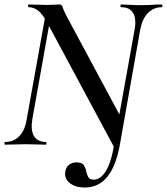

<svg xmlns="http://www.w3.org/2000/svg" viewBox="-20 -645 744 856"><path d="M358 191Q316 191 291 171Q266 151 271 120Q275 99 288.5 89Q302 79 321 79Q345 79 353 90.5Q361 102 364 117Q367 132 373 144Q379 156 398 156Q428 156 452 117.5Q476 79 490 -6L513 8Q495 100 456.5 145.5Q418 191 358 191ZM488 10 191 -543Q169 -584 149 -598.5Q129 -613 108 -613Q105 -613 105 -619Q105 -625 108 -625Q126 -625 149 -624Q172 -623 188 -623Q203 -623 221.5 -624Q240 -625 245 -625Q256 -625 259 -613.5Q262 -602 277 -573L519 -122L513 8Q512 13 501.5 14.5Q491 16 488 10ZM3 0Q0 0 0 -6Q0 -12 3 -12Q40 -12 65.5 -37.5Q91 -63 99 -113L187 -602L211 -600L124 -113Q116 -63 132 -37.5Q148 -12 185 -12Q187 -12 187 -6Q187 0 185 0Q165 0 143.5 -1Q122 -2 94 -2Q70 -2 46.5 -1Q23 0 3 0ZM513 8 496 -45 580 -512Q589 -561 573.5 -587Q558 -613 520 -613Q517 -613 517 -619Q517 -625 520 -625Q537 -625 559.5 -623.5Q582 -622 610 -622Q635 -622 658 -623.5Q681 -625 702 -625Q704 -625 704 -619Q704 -613 702 -613Q665 -613 639.5 -587Q614 -561 605 -512Z"/></svg>

Font: Cormorant SemiBold
Style: Italic
Weight: 600
Italic angle: -10°
Designer: Christian Thalmann (Catharsis Fonts)
Foundry: Catharsis Fonts
Version: Version 4.000